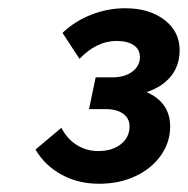

<svg xmlns="http://www.w3.org/2000/svg" viewBox="-20 -841 456 466"><path d="M66.1 -478 128.9 -530.8Q143.3 -503.3 166.7 -488.9Q190 -474.4 218.3 -474.4Q252.5 -474.4 273.4 -491Q294.4 -507.6 294.4 -534.3Q294.4 -553.9 278.8 -565Q263.1 -576.2 235.8 -576.2H196.1L212.2 -653.3H253.1Q282.8 -653.3 301.2 -667.2Q319.6 -681.1 319.6 -702.4Q319.6 -721 304.7 -731.3Q289.8 -741.6 262.6 -741.6Q238.5 -741.6 216.1 -730.7Q193.7 -719.8 173 -698.2L131.7 -761.2Q161.5 -789.7 201.4 -805.3Q241.3 -821 283.7 -821Q342.3 -821 379.2 -792.7Q416 -764.4 416 -719.1Q416 -668.9 377.4 -638.9Q338.9 -608.8 273.7 -608.8H234.6L236.8 -629.8H271.7Q328.2 -628.4 360.6 -603Q393 -577.6 393 -534.3Q393 -495.3 370.3 -463.5Q347.6 -431.6 308.5 -413.3Q269.5 -395 220.3 -395Q170 -395 129.7 -416.9Q89.3 -438.9 66.1 -478Z"/></svg>

Font: Wix Madefor Text
Style: Italic
Weight: 400
Italic angle: -12°
Designer: Dalton Maag Ltd
Foundry: Dalton Maag Ltd
Version: Version 3.100